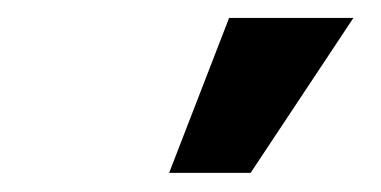

<svg xmlns="http://www.w3.org/2000/svg" viewBox="-20 -799 415 209"><path d="M252.8 -610.8H164.1L229.4 -779.5H364.7Z"/></svg>

Font: Linik Sans
Style: Bold Italic
Weight: 700
Italic angle: 9°
Designer: Fonts by Rasmus Andersson / Changes by Cristiano Sobral with parts from Marc Monis
Foundry: rsms
Version: Version 3.020; ttfautohint (v1.6)